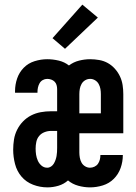

<svg xmlns="http://www.w3.org/2000/svg" viewBox="-20 -798 590 830"><path d="M185 12Q153 12 123 0.5Q93 -11 73 -34.5Q53 -58 45 -89Q37 -120 37 -151Q37 -173 40.5 -195Q44 -217 54 -237Q64 -257 79.5 -273Q95 -289 114.5 -299Q134 -309 156 -313Q178 -317 200 -317H227V-413Q227 -422 224.5 -430.5Q222 -439 216 -445Q210 -451 201.5 -454Q193 -457 184 -457Q174 -457 165 -452Q156 -447 151 -438Q146 -429 144 -419.5Q142 -410 142 -400V-397H45V-404Q45 -432 54 -458.5Q63 -485 82.5 -505Q102 -525 129.5 -533.5Q157 -542 184 -542Q209 -542 234 -536Q259 -530 278 -515Q298 -530 322 -536Q346 -542 370 -542Q389 -542 409 -538.5Q429 -535 446 -525.5Q463 -516 476.5 -501Q490 -486 498.5 -468Q507 -450 510 -430.5Q513 -411 513 -391V-222H323V-139Q323 -128 325 -116.5Q327 -105 332.5 -95Q338 -85 348 -79Q358 -73 369 -73Q379 -73 388.5 -77.5Q398 -82 403.5 -90Q409 -98 411.5 -107.5Q414 -117 414 -127V-128H511V-127Q511 -99 501.5 -72Q492 -45 472 -25Q452 -5 424.5 3.5Q397 12 369 12Q344 12 318.5 5Q293 -2 274 -18Q256 -2 232.5 5Q209 12 185 12ZM323 -308H416V-391Q416 -403 414 -414Q412 -425 406.5 -435Q401 -445 391 -451Q381 -457 370 -457Q358 -457 348 -451Q338 -445 332.5 -435Q327 -425 325 -414Q323 -403 323 -391ZM184 -73Q193 -73 200.5 -78Q208 -83 212.5 -90.5Q217 -98 220 -106.5Q223 -115 224.5 -123.5Q226 -132 226.5 -141Q227 -150 227 -159V-232H200Q186 -232 172 -226.5Q158 -221 149 -210Q140 -199 137 -184.5Q134 -170 134 -156Q134 -142 136 -129Q138 -116 143.5 -103.5Q149 -91 159.5 -82Q170 -73 184 -73ZM261 -587 207 -633 336 -778 403 -722Z"/></svg>

Font: Lode Dark
Style: Bold
Weight: 700
Monospace: yes
Designer: Belleve Invis
Foundry: Belleve Invis
Version: Version 29.2.0; ttfautohint (v1.8.3)